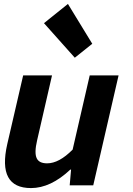

<svg xmlns="http://www.w3.org/2000/svg" viewBox="-20 -944 677 978"><path d="M17 -210 98 -560H245L169 -229Q154 -165 167 -138Q179 -112 220 -112Q281 -112 350 -182L437 -560H584L455 0H335L342 -80H338Q238 14 138 14Q-34 14 17 -210ZM204 -826 326 -924 450 -721 361 -650Z"/></svg>

Font: KaiGen Gothic CN Bold
Style: Bold
Weight: 700
Designer: Ryoko NISHIZUKA  (kana & ideographs); Paul D. Hunt (Latin, Greek & Cyrillic); Wenlong ZHANG  (bopomofo); Sandoll Communi
Foundry: Adobe Systems Incorporated
Version: Version 1.002.20150501